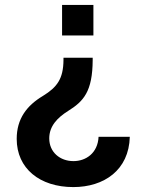

<svg xmlns="http://www.w3.org/2000/svg" viewBox="-20 -560 584 777"><path d="M358 -416.5V-540.1H231.2V-416.5ZM355.1 -326.3H236.9V-317.1C236.2 -241.5 211.6 -207.4 153.8 -171.9C88.4 -132.8 47.6 -79.5 47.6 2.1C47.6 121.8 141 197.1 276.6 197.1C400.9 197.1 501.8 128.6 505.3 -6.4H378.9C375.7 60 327.4 92 277.3 92C223 92 179.3 56.1 179.3 0C179.3 -49.7 212.4 -83.8 255.3 -110.8C318.2 -149.9 354.4 -189.3 355.1 -317.1Z"/></svg>

Font: RA Gorm Semi Bold
Style: Regular
Weight: 600
Designer: Rasmus Andersson
Foundry: rsms
Version: Version 3.000;hotconv 1.0.109;makeotfexe 2.5.65596